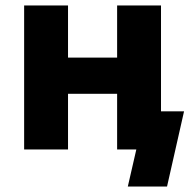

<svg xmlns="http://www.w3.org/2000/svg" viewBox="-20 -545 707 700"><path d="M68 0V-525H228V-335H407V-525H567V0H407V-203H228V0ZM446 135 477 0H407V-139H651L589 135Z"/></svg>

Font: Raleway ExtraBold
Style: Regular
Weight: 800
Designer: Matt McInerney, Pablo Impallari, Rodrigo Fuenzalida
Foundry: Matt McInerney, Pablo Impallari, Rodrigo Fuenzalida
Version: Version 4.026